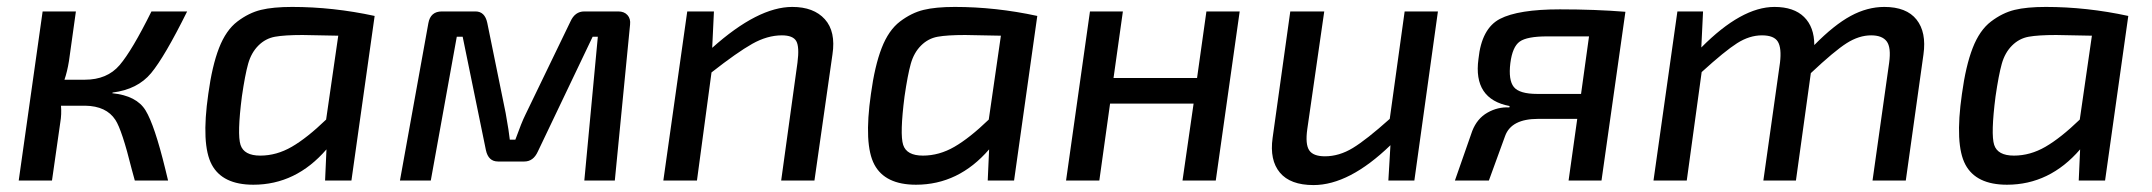

<svg xmlns="http://www.w3.org/2000/svg" viewBox="-20 -521 6210 554"><path d="M305 -254 304 -252Q374 -245 400 -202.5Q426 -160 457 -33Q462 -11 465 0H369Q366 -12 360 -33Q332 -146 313 -175Q287 -215 226 -216H156Q158 -191 154 -168L130 0H34L103 -488H199L179 -345Q174 -314 166 -291H225Q289 -291 325 -333Q361 -375 417 -488H520Q455 -357 416 -310Q377 -263 305 -254Z M994 0H918L922 -90Q834 12 711 12Q622 12 591 -46Q560 -104 581 -250Q592 -331 612 -382.5Q632 -434 665 -459Q698 -484 733 -492.5Q768 -501 823 -501Q941 -501 1061 -475ZM921 -176 956 -418Q864 -420 853 -420Q801 -420 773.5 -415Q746 -410 725.5 -389.5Q705 -369 696 -337Q687 -305 678 -243Q664 -134 674 -103Q684 -72 731 -72Q778 -72 822 -97.5Q866 -123 921 -176Z M1666 -488H1764Q1781 -488 1790.5 -477.5Q1800 -467 1798 -450L1754 0H1666L1705 -415H1690L1532 -84Q1519 -55 1493 -55H1417Q1389 -55 1382 -88L1315 -415H1298L1223 0H1134L1216 -454Q1222 -488 1255 -488H1352Q1379 -488 1386 -455L1439 -195Q1449 -139 1451 -118H1467Q1485 -168 1496 -190L1626 -459Q1639 -488 1666 -488Z M2040 -488 2035 -383Q2167 -501 2266 -501Q2328 -501 2360 -465.5Q2392 -430 2382 -364L2330 0H2234L2281 -340Q2287 -386 2277.5 -402.5Q2268 -419 2236 -419Q2194 -419 2150.5 -394.5Q2107 -370 2033 -312L1991 0H1894L1963 -488Z M2906 0H2830L2834 -90Q2746 12 2623 12Q2534 12 2503 -46Q2472 -104 2493 -250Q2504 -331 2524 -382.5Q2544 -434 2577 -459Q2610 -484 2645 -492.5Q2680 -501 2735 -501Q2853 -501 2973 -475ZM2833 -176 2868 -418Q2776 -420 2765 -420Q2713 -420 2685.5 -415Q2658 -410 2637.5 -389.5Q2617 -369 2608 -337Q2599 -305 2590 -243Q2576 -134 2586 -103Q2596 -72 2643 -72Q2690 -72 2734 -97.5Q2778 -123 2833 -176Z M3557 -488 3488 0H3392L3424 -222H3183L3152 0H3056L3125 -488H3220L3193 -296H3434L3461 -488Z M4129 -488 4061 0H3986L3992 -102Q3873 13 3770 13Q3703 13 3673 -23Q3643 -59 3652 -123L3703 -488H3801L3752 -148Q3746 -105 3757.5 -87.5Q3769 -70 3803 -70Q3844 -70 3883.5 -94Q3923 -118 3990 -178L4033 -488Z M4670 -487 4601 0H4506L4531 -178H4418Q4341 -178 4323 -129L4276 0H4178L4228 -143Q4242 -179 4272 -196Q4302 -213 4335 -211L4336 -215Q4230 -235 4246 -351Q4255 -439 4308 -466.5Q4361 -494 4481 -494Q4583 -494 4670 -487ZM4542 -250 4565 -416H4444Q4386 -416 4365 -401Q4344 -386 4338 -339Q4332 -290 4348 -270Q4364 -250 4416 -250Z M4894 -488 4889 -384Q5005 -501 5100 -501Q5156 -501 5185.5 -472Q5215 -443 5215 -391Q5272 -449 5320 -475Q5368 -501 5417 -501Q5481 -501 5510 -464.5Q5539 -428 5530 -364L5479 0H5383L5431 -340Q5437 -384 5424 -401.5Q5411 -419 5379 -419Q5344 -419 5308.5 -396.5Q5273 -374 5205 -310L5162 0H5068L5116 -340Q5121 -382 5110 -400.5Q5099 -419 5064 -419Q5028 -419 4992.5 -396.5Q4957 -374 4890 -313L4847 0H4751L4820 -488Z M6054 0H5978L5982 -90Q5894 12 5771 12Q5682 12 5651 -46Q5620 -104 5641 -250Q5652 -331 5672 -382.5Q5692 -434 5725 -459Q5758 -484 5793 -492.5Q5828 -501 5883 -501Q6001 -501 6121 -475ZM5981 -176 6016 -418Q5924 -420 5913 -420Q5861 -420 5833.5 -415Q5806 -410 5785.5 -389.5Q5765 -369 5756 -337Q5747 -305 5738 -243Q5724 -134 5734 -103Q5744 -72 5791 -72Q5838 -72 5882 -97.5Q5926 -123 5981 -176Z"/></svg>

Font: Exo 2.0 Medium
Style: Italic
Weight: 500
Italic angle: -8°
Designer: Natanael Gama
Version: Version 1.001;PS 001.001;hotconv 1.0.70;makeotf.lib2.5.58329